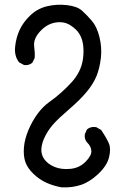

<svg xmlns="http://www.w3.org/2000/svg" viewBox="-20 -810 540 826"><path d="M245 -4Q211 -10 180.5 -23.5Q150 -37 124 -62Q98 -87 89 -113.5Q80 -140 83 -176Q86 -212 102.5 -251Q119 -290 142 -321Q165 -352 192 -371Q219 -390 244 -412.5Q269 -435 288.5 -456.5Q308 -478 320.5 -503Q333 -528 337 -557Q341 -586 338 -613.5Q335 -641 322.5 -662.5Q310 -684 282.5 -701.5Q255 -719 218.5 -713Q182 -707 152.5 -675Q123 -643 127 -611Q131 -579 129 -560L119 -540Q105 -528 84 -530L62 -542Q41 -569 45 -608.5Q49 -648 64.5 -681.5Q80 -715 110.5 -744Q141 -773 182 -783Q223 -793 267.5 -788Q312 -783 333 -764Q354 -745 375.5 -720Q397 -695 408 -650Q419 -605 414 -561Q409 -517 395.5 -483.5Q382 -450 353.5 -415.5Q325 -381 278.5 -341Q232 -301 210.5 -277Q189 -253 174.5 -224.5Q160 -196 158 -170.5Q156 -145 171 -124.5Q186 -104 214.5 -92Q243 -80 282 -83.5Q321 -87 347.5 -113.5Q374 -140 373 -160.5Q372 -181 354 -198Q342 -212 345 -233L354 -253Q370 -267 394 -263L415 -251Q440 -214 449 -191.5Q458 -169 449 -133Q440 -97 403 -62Q366 -27 328 -14.5Q290 -2 245 -4Z"/></svg>

Font: NaniFont Regular
Style: Regular
Weight: 400
Designer: Nanigashitei
Version: Version 1.036